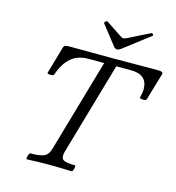

<svg xmlns="http://www.w3.org/2000/svg" viewBox="-124 -963 983 1072"><g transform="rotate(15 368.0 -427.0)"><path d="M129 3Q125 3 126 -6Q127 -15 131 -24.5Q135 -34 139 -34Q196 -34 219.5 -45.5Q243 -57 252 -91L407 -628H317Q255 -628 216 -594.5Q177 -561 154 -494Q153 -489 143.5 -487.5Q134 -486 125 -487.5Q116 -489 116 -494L162 -653Q165 -662 172.5 -664.5Q180 -667 196 -667Q260 -667 323 -666.5Q386 -666 450 -666Q513 -666 576 -666.5Q639 -667 702 -667Q722 -667 729 -664.5Q736 -662 736 -653L689 -494Q688 -489 678.5 -487.5Q669 -486 659.5 -487.5Q650 -489 650 -494Q654 -511 656 -523Q658 -535 658 -542Q658 -628 562 -628H477L322 -91Q313 -57 328.5 -45.5Q344 -34 396 -34Q401 -34 400 -24.5Q399 -15 395.5 -6Q392 3 387 3Q323 0 258 0Q194 0 129 3ZM456 -720Q446 -720 438 -729L349 -843Q347 -847 354 -853.5Q361 -860 365 -857L460 -794Q468 -789 474 -789Q478 -789 491 -794L619 -858Q623 -860 628 -854Q633 -848 628 -844L478 -729Q466 -720 456 -720Z"/></g></svg>

Font: Junicode
Style: Italic
Weight: 400
Italic angle: -11°
Designer: Peter S. Baker
Version: Version 2.100; ttfautohint (v1.8.4)